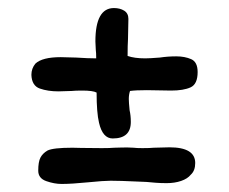

<svg xmlns="http://www.w3.org/2000/svg" viewBox="-20 -456 569 477"><path d="M58 -270Q58 -286 68 -298Q85 -314 131 -314L169 -313Q199 -311 219 -311Q219 -325 218 -332L217 -353Q217 -436 263 -436Q278 -436 288.5 -429.5Q299 -423 299 -409L298 -359Q297 -344 297 -317Q314 -311 341 -311Q351 -311 377 -313Q397 -316 418 -316Q439 -316 455 -309Q471 -302 471 -277Q471 -247 453.5 -239Q436 -231 405 -231L345 -232Q317 -232 303 -230Q300 -221 300 -210Q300 -202 302 -182Q305 -169 305 -153Q305 -112 260 -112Q235 -112 226 -151Q220 -176 220 -226Q211 -231 184 -231Q167 -231 158 -230L125 -229Q99 -229 79 -236Q59 -243 58 -270ZM465 -51Q465 -32 454 -22Q446 -12 430 -6.5Q414 -1 394 -1Q379 -1 366.5 -2Q354 -3 344 -4L320 -5Q278 -7 255 -7Q238 -7 198 -3Q158 1 133 1Q115 1 95 -6Q75 -13 75 -32Q75 -54 80.5 -64.5Q86 -75 98 -82Q112 -89 160 -89Q167 -89 181.5 -88.5Q196 -88 233 -88Q253 -88 264 -89Q271 -89 283 -89.5Q295 -90 312 -89Q319 -88 334 -88Q352 -88 362 -89L401 -90Q465 -90 465 -51Z"/></svg>

Font: Itim
Style: Regular
Weight: 400
Designer: Suppakit Chalermlarp
Version: Version 1.002g